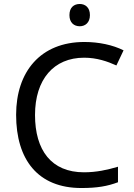

<svg xmlns="http://www.w3.org/2000/svg" viewBox="-20 -935 672 965"><path d="M381 -915C352 -915 329 -898 329 -859C329 -821 352 -803 381 -803C408 -803 432 -821 432 -859C432 -898 408 -915 381 -915ZM403 -645C467 -645 521 -626 565 -606L601 -682C547 -709 477 -724 404 -724C183 -724 61 -574 61 -358C61 -133 170 10 389 10C468 10 520 1 573 -19V-97C519 -81 464 -69 402 -69C238 -69 156 -180 156 -357C156 -536 250 -645 403 -645Z"/></svg>

Font: Noto Sans Syriac Western
Style: Regular
Weight: 400
Designer: Patrick Giasson and the Monotype Design Team
Foundry: Monotype Imaging Inc.
Version: Version 3.000